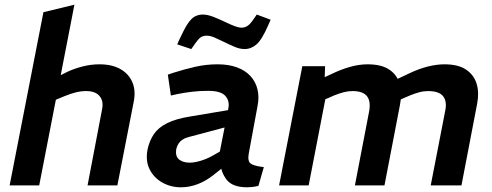

<svg xmlns="http://www.w3.org/2000/svg" viewBox="-20 -790 2098 818"><path d="M21 0 165 -738 297 -770 230 -425 187 -444 265 -483Q294 -497 330.5 -506.5Q367 -516 404 -516Q457 -516 492.5 -496Q528 -476 543.5 -440.5Q559 -405 550 -358L480 0H353L415 -325Q422 -360 404 -381Q386 -402 347 -402Q325 -402 303 -396.5Q281 -391 254 -380L218 -365L147 0Z M1081 2Q1068 5 1055.5 6.5Q1043 8 1034 8Q970 8 945 -25Q920 -58 918 -103L913 -126L953 -329Q959 -361 939.5 -382Q920 -403 867 -403Q830 -403 797 -399Q764 -395 735 -389L708 -383L695 -472L722 -481Q766 -495 812 -505.5Q858 -516 907 -516Q954 -516 989.5 -503Q1025 -490 1047 -466Q1069 -442 1077 -409.5Q1085 -377 1077 -337L1040 -137Q1034 -104 1047.5 -93.5Q1061 -83 1104 -78ZM751 8Q708 8 672 -12Q636 -32 617.5 -68.5Q599 -105 609 -155Q617 -191 635.5 -218.5Q654 -246 691.5 -265Q729 -284 792 -294L971 -324L956 -252L787 -207Q770 -203 758.5 -195.5Q747 -188 740.5 -178Q734 -168 731 -155Q726 -124 743 -110.5Q760 -97 788 -97Q808 -97 835 -105Q862 -113 890 -129L937 -156L948 -91L889 -44Q856 -18 821 -5Q786 8 751 8ZM795 -581 735 -601 743 -619Q764 -665 779.5 -688.5Q795 -712 810.5 -720Q826 -728 844 -728Q865 -728 891 -717.5Q917 -707 940 -696Q965 -684 981.5 -678Q998 -672 1008 -672Q1022 -672 1033.5 -679Q1045 -686 1058 -705L1074 -728L1133 -706L1123 -683Q1096 -621 1073 -601Q1050 -581 1022 -581Q1002 -581 979.5 -590.5Q957 -600 935 -611Q915 -621 895.5 -629.5Q876 -638 862 -638Q845 -638 835 -631Q825 -624 811 -604Z M1169 0 1268 -508H1365L1362 -425L1328 -445L1391 -474Q1432 -494 1471 -505Q1510 -516 1546 -516Q1605 -516 1638.5 -493.5Q1672 -471 1683 -432Q1694 -393 1684 -343L1618 0H1492L1552 -312Q1561 -357 1544 -379.5Q1527 -402 1482 -402Q1463 -402 1444 -397Q1425 -392 1405 -384L1366 -367L1295 0ZM1815 0 1877 -319Q1885 -359 1867.5 -380.5Q1850 -402 1804 -402Q1785 -402 1766.5 -397Q1748 -392 1728 -384L1679 -363L1655 -445L1727 -479Q1765 -497 1802.5 -506.5Q1840 -516 1874 -516Q1932 -516 1965.5 -493.5Q1999 -471 2010.5 -433.5Q2022 -396 2013 -349L1946 0Z"/></svg>

Font: REM Medium Medium
Style: Italic
Weight: 500
Italic angle: -11°
Version: Version 1.005;gftools[0.9.28]